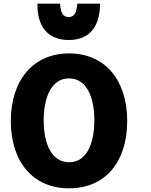

<svg xmlns="http://www.w3.org/2000/svg" viewBox="-20 -1004 825 1046"><path d="M673 -345C673 -122 554 22 356 22C160 22 39 -122 39 -345C39 -568 162 -713 356 -713C552 -713 673 -568 673 -345ZM494 -349C494 -474 452 -577 356 -577C260 -577 218 -473 218 -349C218 -223 260 -120 356 -120C453 -120 494 -223 494 -349ZM354 -786C242 -786 182 -858 184 -984H307C310 -939 321 -911 354 -911C387 -911 398 -939 401 -984H525C525 -858 467 -786 354 -786Z"/></svg>

Font: Repo ExtraBold
Style: Bold
Weight: 700
Designer: Stefan Peev
Foundry: Context Ltd
Version: Version 1.502